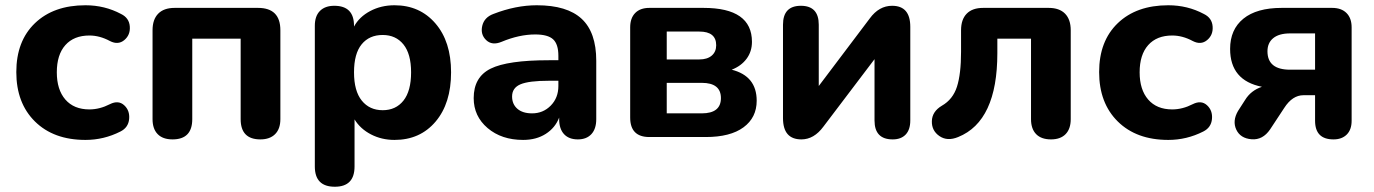

<svg xmlns="http://www.w3.org/2000/svg" viewBox="-20 -521 5225 730"><path d="M305 11Q184 11 113 -59Q42 -129 42 -247Q42 -365 113 -433Q184 -501 305 -501Q378 -501 440 -468Q471 -453 473.5 -420.5Q476 -388 452.5 -368.5Q429 -349 398 -365Q359 -386 320 -386Q261 -386 228.5 -349.5Q196 -313 196 -246Q196 -180 228.5 -142.5Q261 -105 320 -105Q359 -105 398 -125Q430 -141 452 -121Q474 -101 471 -68.5Q468 -36 438 -21Q375 11 305 11Z M636 9Q599 9 579.5 -11Q560 -31 560 -68V-406Q560 -447 581.5 -469Q603 -491 644 -491H961Q1046 -491 1046 -406V-68Q1046 -31 1026 -11Q1006 9 970 9Q895 9 895 -68V-374H711V-68Q711 9 636 9Z M1253 189Q1177 189 1177 112V-423Q1177 -460 1196.5 -479.5Q1216 -499 1251 -499Q1326 -499 1326 -423V-420Q1346 -457 1387.5 -479Q1429 -501 1480 -501Q1576 -501 1635.5 -432Q1695 -363 1695 -246Q1695 -128 1636 -58.5Q1577 11 1480 11Q1431 11 1390.5 -10Q1350 -31 1328 -67V112Q1328 189 1253 189ZM1543 -246Q1543 -316 1514 -352Q1485 -388 1435 -388Q1384 -388 1355 -352.5Q1326 -317 1326 -246Q1326 -175 1355.5 -138.5Q1385 -102 1435 -102Q1485 -102 1514 -138.5Q1543 -175 1543 -246Z M1969 11Q1887 11 1834 -34Q1781 -79 1781 -148Q1781 -228 1845.5 -260Q1910 -292 2067 -292H2103V-309Q2103 -353 2083 -371.5Q2063 -390 2015 -390Q1954 -390 1887 -362Q1851 -347 1828.5 -368.5Q1806 -390 1813.5 -422.5Q1821 -455 1856 -468Q1941 -501 2021 -501Q2136 -501 2191.5 -449.5Q2247 -398 2247 -290V-68Q2247 -31 2228.5 -11Q2210 9 2177 9Q2143 9 2124.5 -11Q2106 -31 2106 -68V-74Q2091 -35 2055 -12Q2019 11 1969 11ZM2003 -90Q2045 -90 2074 -119.5Q2103 -149 2103 -194V-214H2068Q1991 -214 1959 -200.5Q1927 -187 1927 -154Q1927 -125 1947 -107.5Q1967 -90 2003 -90Z M2663 0H2449Q2376 0 2376 -74V-417Q2376 -452 2395 -471.5Q2414 -491 2449 -491H2655Q2839 -491 2839 -362Q2839 -325 2818.5 -297.5Q2798 -270 2762 -256Q2857 -232 2857 -138Q2857 -74 2807 -37Q2757 0 2663 0ZM2515 -401V-295H2639Q2669 -295 2686 -309.5Q2703 -324 2703 -349Q2703 -401 2639 -401ZM2515 -206V-90H2648Q2721 -90 2721 -148Q2721 -206 2648 -206Z M3027 9Q2957 9 2957 -72V-427Q2957 -499 3025 -499Q3093 -499 3093 -427V-194L3287 -451Q3322 -499 3372 -499Q3441 -499 3441 -419V-63Q3441 -28 3423.5 -9.5Q3406 9 3374 9Q3305 9 3305 -63V-296L3111 -40Q3075 9 3027 9Z M3976 9Q3939 9 3919.5 -11Q3900 -31 3900 -68V-374H3772V-319Q3772 -60 3623 0Q3582 17 3552 -3.5Q3522 -24 3523 -60.5Q3524 -97 3561 -119Q3603 -143 3618.5 -191.5Q3634 -240 3634 -324V-406Q3634 -447 3655.5 -469Q3677 -491 3718 -491H3967Q4008 -491 4029.5 -469Q4051 -447 4051 -406V-68Q4051 -31 4031.5 -11Q4012 9 3976 9Z M4422 11Q4301 11 4230 -59Q4159 -129 4159 -247Q4159 -365 4230 -433Q4301 -501 4422 -501Q4495 -501 4557 -468Q4588 -453 4590.5 -420.5Q4593 -388 4569.5 -368.5Q4546 -349 4515 -365Q4476 -386 4437 -386Q4378 -386 4345.5 -349.5Q4313 -313 4313 -246Q4313 -180 4345.5 -142.5Q4378 -105 4437 -105Q4476 -105 4515 -125Q4547 -141 4569 -121Q4591 -101 4588 -68.5Q4585 -36 4555 -21Q4492 11 4422 11Z M5050 9Q4980 9 4980 -62V-159H4936Q4894 -159 4863 -111L4809 -29Q4781 12 4738.5 8.5Q4696 5 4680.5 -28Q4665 -61 4687 -99L4714 -141Q4736 -177 4778 -191Q4657 -215 4657 -335Q4657 -409 4707.5 -450Q4758 -491 4853 -491H5045Q5080 -491 5099.5 -471.5Q5119 -452 5119 -417V-62Q5119 -28 5100.5 -9.5Q5082 9 5050 9ZM4885 -256H4980V-394H4885Q4843 -394 4821 -376Q4799 -358 4799 -326Q4799 -256 4885 -256Z"/></svg>

Font: Nunito ExtraBold
Style: Regular
Weight: 800
Designer: Vernon Adams
Foundry: Vernon Adams
Version: Version 3.602